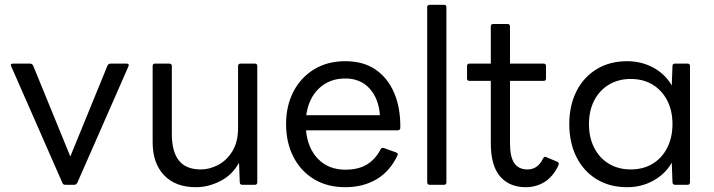

<svg xmlns="http://www.w3.org/2000/svg" viewBox="-20 -770 2973 800"><path d="M252 0Q243 0 240 -8L27 -493Q21 -505 35 -505H105Q114 -505 118 -497L273 -118L428 -497Q432 -505 441 -505H507Q520 -505 515 -493L302 -8Q297 0 289 0Z M796 10Q711 10 663.5 -40Q616 -90 616 -177V-495Q616 -505 626 -505H685Q696 -505 696 -495V-211Q696 -138 725.5 -101Q755 -64 817 -64Q853 -64 888.5 -82.5Q924 -101 948 -139.5Q972 -178 972 -238V-495Q972 -505 983 -505H1042Q1052 -505 1052 -495V-11Q1052 0 1042 0H990Q979 0 979 -11L976 -92Q948 -41 898 -15.5Q848 10 796 10Z M1419 10Q1343 10 1287.5 -24Q1232 -58 1202 -117.5Q1172 -177 1172 -253Q1172 -329 1202.5 -388Q1233 -447 1288.5 -481Q1344 -515 1419 -515Q1494 -515 1545 -480Q1596 -445 1622.5 -382.5Q1649 -320 1648 -238Q1648 -227 1637 -227H1255Q1262 -152 1305.5 -107.5Q1349 -63 1419 -63Q1474 -63 1509.5 -85Q1545 -107 1566 -148Q1570 -156 1580 -153L1630 -135Q1641 -131 1636 -122Q1604 -55 1548 -22.5Q1492 10 1419 10ZM1419 -443Q1353 -443 1309.5 -402Q1266 -361 1256 -290H1563Q1558 -359 1520 -401Q1482 -443 1419 -443Z M1771 0Q1760 0 1760 -11V-740Q1760 -750 1771 -750H1830Q1840 -750 1840 -740V-11Q1840 0 1830 0Z M2171 10Q2103 10 2064 -34.5Q2025 -79 2025 -175V-433H1936Q1926 -433 1926 -443V-495Q1926 -505 1936 -505H2025V-660Q2025 -670 2035 -670H2094Q2105 -670 2105 -660V-505H2245Q2255 -505 2255 -495V-443Q2255 -433 2245 -433H2105V-173Q2105 -116 2123 -90Q2141 -64 2178 -64Q2221 -64 2243 -110Q2248 -120 2257 -115L2302 -96Q2312 -91 2306 -79Q2282 -31 2247 -10.5Q2212 10 2171 10Z M2593 10Q2520 10 2465.5 -23.5Q2411 -57 2381.5 -116.5Q2352 -176 2352 -253Q2352 -330 2381.5 -389Q2411 -448 2465.5 -481.5Q2520 -515 2593 -515Q2653 -515 2702.5 -488Q2752 -461 2779 -414L2782 -495Q2782 -505 2793 -505H2845Q2855 -505 2855 -495V-11Q2855 0 2845 0H2793Q2782 0 2782 -11L2779 -92Q2752 -45 2702.5 -17.5Q2653 10 2593 10ZM2608 -64Q2660 -64 2699 -87.5Q2738 -111 2760 -154Q2782 -197 2782 -253Q2782 -309 2760 -351.5Q2738 -394 2699 -417.5Q2660 -441 2608 -441Q2557 -441 2517.5 -417.5Q2478 -394 2456 -351.5Q2434 -309 2434 -253Q2434 -197 2456 -154Q2478 -111 2517.5 -87.5Q2557 -64 2608 -64Z"/></svg>

Font: LINE Seed Sans App
Style: Regular
Weight: 400
Designer: LINE VX Design & Dalton Maag Ltd & Sandoll Inc
Foundry: Dalton Maag Ltd
Version: Version 1.003